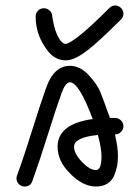

<svg xmlns="http://www.w3.org/2000/svg" viewBox="-20 -680 510 700"><path d="M250 -145Q250 -120 278.5 -90Q307 -60 330 -60Q350 -60 350 -110Q350 -138 337 -188Q250 -179 250 -145ZM235 -440Q272 -440 303 -406.5Q334 -373 345 -346.5Q356 -320 376 -263Q379 -254 381 -250H400Q412 -250 421 -241Q430 -232 430 -220Q430 -208 421 -199Q412 -190 400 -190H399Q410 -144 410 -110Q410 -92 407 -75.5Q404 -59 396.5 -40.5Q389 -22 372 -11Q355 0 330 0Q281 0 234 -49Q190 -93 190 -145Q190 -228 318 -246Q268 -380 235 -380Q219 -380 205 -342Q186 -290 155 -191Q124 -92 98 -20Q91 0 70 0Q57 0 48.5 -9Q40 -18 40 -30Q40 -34 42 -40Q68 -111 98.5 -209Q129 -307 149 -362Q177 -440 235 -440ZM421 -609Q337 -525 298 -496Q252 -460 220 -460Q183 -460 157 -491Q110 -548 110 -620Q110 -632 118.5 -641Q127 -650 140 -650Q151 -650 160 -642.5Q169 -635 170 -624Q179 -558 203 -529Q211 -520 220 -520Q229 -520 262 -544Q303 -575 379 -651Q388 -660 400 -660Q412 -660 421 -651Q430 -642 430 -630Q430 -618 421 -609Z"/></svg>

Font: Pecita
Style: Book
Weight: 400
Width: 7
Version: Version 4.3